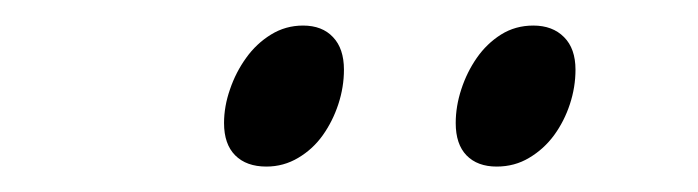

<svg xmlns="http://www.w3.org/2000/svg" viewBox="-20 -671 549 151"><path d="M250.5 -616.2Q250.5 -602.5 246.1 -589.1Q241.7 -575.7 233.9 -564.7Q226.1 -553.7 214.6 -546.9Q203.1 -540 189.5 -540Q173.8 -540 165 -548.8Q156.2 -557.6 156.2 -574.2Q156.2 -587.4 160.9 -600.8Q165.5 -614.3 173.6 -625.5Q181.6 -636.7 193.1 -643.8Q204.6 -650.9 218.3 -650.9Q233.4 -650.9 241.9 -641.8Q250.5 -632.8 250.5 -616.2ZM432.6 -616.2Q432.6 -602.5 428.2 -589.1Q423.8 -575.7 415.8 -564.7Q407.7 -553.7 396.2 -546.9Q384.8 -540 370.6 -540Q355.5 -540 346.9 -548.8Q338.4 -557.6 338.4 -574.2Q338.4 -587.4 342.8 -600.8Q347.2 -614.3 355 -625.5Q362.8 -636.7 374 -643.8Q385.3 -650.9 399.4 -650.9Q414.6 -650.9 423.6 -641.8Q432.6 -632.8 432.6 -616.2Z"/></svg>

Font: Gentium Plus Afr
Style: Italic
Weight: 400
Italic angle: -8°
Designer: J. Victor Gaultney, Annie Olsen, Iska Routamaa, Becca Hirsbrunner
Foundry: SIL International
Version: Version 5.000